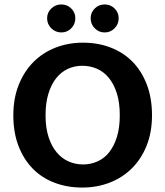

<svg xmlns="http://www.w3.org/2000/svg" viewBox="-20 -833 744 864"><path d="M354 -641Q421 -641 478 -619Q535 -597 576 -555.5Q617 -514 640.5 -453Q664 -392 664 -314Q664 -238 640 -178Q616 -118 574 -76Q532 -34 474.5 -11.5Q417 11 350 11Q283 11 226 -10.5Q169 -32 128 -73.5Q87 -115 63.5 -175.5Q40 -236 40 -314Q40 -390 64 -450.5Q88 -511 130 -553.5Q172 -596 229.5 -618.5Q287 -641 354 -641ZM185 -314Q185 -258 198.5 -216.5Q212 -175 235 -147.5Q258 -120 288.5 -106.5Q319 -93 354 -93Q388 -93 418.5 -106.5Q449 -120 471 -147.5Q493 -175 506 -216.5Q519 -258 519 -314Q519 -372 505.5 -414Q492 -456 469 -483.5Q446 -511 415.5 -524Q385 -537 350 -537Q315 -537 285 -523Q255 -509 233 -481.5Q211 -454 198 -412Q185 -370 185 -314ZM192 -751Q192 -777 211 -795Q230 -813 256 -813Q282 -813 300.5 -795Q319 -777 319 -751Q319 -724 300.5 -705.5Q282 -687 256 -687Q230 -687 211 -705.5Q192 -724 192 -751ZM388 -751Q388 -777 406.5 -795Q425 -813 451 -813Q477 -813 495.5 -795Q514 -777 514 -751Q514 -724 495.5 -705.5Q477 -687 451 -687Q425 -687 406.5 -705.5Q388 -724 388 -751Z"/></svg>

Font: Mukta Mahee
Style: Bold
Weight: 700
Designer: Shuchita Grover, Noopur Datye, Girish Dalvi, Yashodeep Gholap
Foundry: Ek Type
Version: Version 2.538;PS 1.000;hotconv 16.6.51;makeotf.lib2.5.65220;